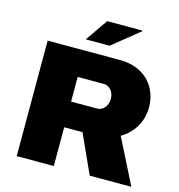

<svg xmlns="http://www.w3.org/2000/svg" viewBox="-126 -995 1030 1105"><g transform="rotate(15 389.0 -442.5)"><path d="M284 -752H426L586 -881L584 -885H376ZM74 0H295V-231H404L509 0H757L622 -268C692 -309 737 -380 737 -468C737 -584 658 -688 505 -688H74ZM295 -384V-531H450C485 -531 512 -500 512 -459C512 -414 484 -384 450 -384Z"/></g></svg>

Font: Archivo Black
Style: Regular
Weight: 900
Designer: Hector Gatti
Foundry: Omnibus-Type
Version: Version 2.001